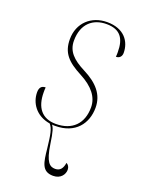

<svg xmlns="http://www.w3.org/2000/svg" viewBox="-148 -617 695 927"><g transform="rotate(20 199.5 -153.5)"><path d="M173 10C276 10 326 -58 326 -139C326 -207 284 -253 213 -289C150 -321 117 -354 117 -408C117 -496 170 -537 238 -537C310 -537 335 -497 335 -428C335 -421 335 -412 334 -404C353 -404 363 -417 363 -434C363 -492 326 -547 238 -547C157 -547 96 -492 96 -408C96 -339 129 -303 204 -264C271 -229 305 -185 305 -133C305 -50 256 0 172 0C100 0 65 -46 65 -124C65 -132 65 -140 66 -149C46 -149 35 -138 35 -113C35 -61 69 -4 144 8C161 28 166 54 174 127C181 193 186 240 245 240C285 240 302 211 302 189C302 174 295 164 285 159C281 187 269 205 243 205C215 205 194 189 181 101C172 37 165 20 156 9C161 10 167 10 173 10Z"/></g></svg>

Font: Noto Serif Display Thin
Style: Italic
Weight: 100
Italic angle: -12°
Designer: Monotype Design Team
Foundry: Monotype Imaging Inc.
Version: Version 2.009